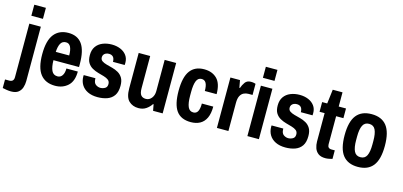

<svg xmlns="http://www.w3.org/2000/svg" viewBox="-112 -1238 4061 1935"><g transform="rotate(15 1918.5 -270.5)"><path d="M52 182Q30 182 4.5 178Q-21 174 -37 170V81H7Q54 81 54 33V-526H174V41Q174 76 163.5 108.5Q153 141 126.5 161.5Q100 182 52 182ZM53 -608V-723H174V-608Z M465 12Q364 12 311.5 -54.5Q259 -121 259 -263Q259 -405 311.5 -471.5Q364 -538 461 -538Q556 -538 603.5 -471.5Q651 -405 651 -263V-233H384Q385 -163 403 -124.5Q421 -86 465 -86Q496 -86 514 -112.5Q532 -139 532 -186H651Q651 -85 598 -36.5Q545 12 465 12ZM385 -320H525Q525 -377 509.5 -408.5Q494 -440 461 -440Q423 -440 405.5 -408.5Q388 -377 385 -320Z M908 12Q848 12 805 -9Q762 -30 739.5 -67.5Q717 -105 717 -155Q717 -159 717.5 -163Q718 -167 718 -167H840V-160Q841 -118 864 -102Q887 -86 912 -86Q936 -86 959 -98.5Q982 -111 982 -143Q982 -171 963.5 -185.5Q945 -200 915.5 -208.5Q886 -217 853.5 -226Q821 -235 791.5 -251.5Q762 -268 743.5 -297.5Q725 -327 725 -378Q725 -432 750 -467.5Q775 -503 818 -520.5Q861 -538 913 -538Q963 -538 1003.5 -521Q1044 -504 1067.5 -472Q1091 -440 1091 -395Q1091 -387 1090.5 -380Q1090 -373 1090 -372H968V-374Q967 -409 951.5 -424.5Q936 -440 909 -440Q891 -440 877 -433.5Q863 -427 855 -415.5Q847 -404 847 -388Q847 -363 865.5 -350Q884 -337 913.5 -329Q943 -321 975.5 -312.5Q1008 -304 1037.5 -287.5Q1067 -271 1085.5 -240.5Q1104 -210 1104 -158Q1104 -94 1078.5 -57Q1053 -20 1008.5 -4Q964 12 908 12Z M1335 12Q1274 12 1234.5 -26Q1195 -64 1195 -157V-526H1315V-190Q1315 -139 1332.5 -118Q1350 -97 1384 -97Q1419 -97 1442.5 -126.5Q1466 -156 1466 -200V-526H1586V0H1486L1474 -65H1468Q1448 -34 1415 -11Q1382 12 1335 12Z M1881 12Q1778 12 1730 -54.5Q1682 -121 1682 -263Q1682 -405 1731 -471.5Q1780 -538 1877 -538Q1961 -538 2011 -488Q2061 -438 2061 -328H1938Q1938 -384 1923 -410.5Q1908 -437 1877 -437Q1839 -437 1823 -397.5Q1807 -358 1807 -282V-244Q1807 -168 1824 -128.5Q1841 -89 1881 -89Q1913 -89 1927.5 -116.5Q1942 -144 1942 -198H2061Q2061 -125 2039 -78.5Q2017 -32 1976.5 -10Q1936 12 1881 12Z M2152 0V-526H2252L2266 -449H2272Q2283 -482 2303 -510Q2323 -538 2363 -538Q2386 -538 2399.5 -534Q2413 -530 2413 -530V-414H2370Q2344 -414 2321.5 -403Q2299 -392 2285.5 -366Q2272 -340 2272 -293V0Z M2470 0V-526H2590V0ZM2469 -608V-723H2590V-608Z M2868 12Q2808 12 2765 -9Q2722 -30 2699.5 -67.5Q2677 -105 2677 -155Q2677 -159 2677.5 -163Q2678 -167 2678 -167H2800V-160Q2801 -118 2824 -102Q2847 -86 2872 -86Q2896 -86 2919 -98.5Q2942 -111 2942 -143Q2942 -171 2923.5 -185.5Q2905 -200 2875.5 -208.5Q2846 -217 2813.5 -226Q2781 -235 2751.5 -251.5Q2722 -268 2703.5 -297.5Q2685 -327 2685 -378Q2685 -432 2710 -467.5Q2735 -503 2778 -520.5Q2821 -538 2873 -538Q2923 -538 2963.5 -521Q3004 -504 3027.5 -472Q3051 -440 3051 -395Q3051 -387 3050.5 -380Q3050 -373 3050 -372H2928V-374Q2927 -409 2911.5 -424.5Q2896 -440 2869 -440Q2851 -440 2837 -433.5Q2823 -427 2815 -415.5Q2807 -404 2807 -388Q2807 -363 2825.5 -350Q2844 -337 2873.5 -329Q2903 -321 2935.5 -312.5Q2968 -304 2997.5 -287.5Q3027 -271 3045.5 -240.5Q3064 -210 3064 -158Q3064 -94 3038.5 -57Q3013 -20 2968.5 -4Q2924 12 2868 12Z M3286 12Q3238 12 3211 -8.5Q3184 -29 3173 -61.5Q3162 -94 3162 -129V-425H3109V-526H3162L3180 -674H3282V-526H3358V-425H3282V-132Q3282 -89 3324 -89H3358V0Q3345 4 3324 8Q3303 12 3286 12Z M3624 12Q3519 12 3466.5 -54.5Q3414 -121 3414 -263Q3414 -405 3466.5 -471.5Q3519 -538 3624 -538Q3729 -538 3781.5 -471.5Q3834 -405 3834 -263Q3834 -121 3781.5 -54.5Q3729 12 3624 12ZM3624 -89Q3671 -89 3690 -128.5Q3709 -168 3709 -244V-282Q3709 -358 3690 -397.5Q3671 -437 3624 -437Q3578 -437 3558.5 -397.5Q3539 -358 3539 -282V-244Q3539 -168 3558.5 -128.5Q3578 -89 3624 -89Z"/></g></svg>

Font: Archivo Narrow
Style: Bold
Weight: 700
Designer: Hector Gatti
Foundry: Omnibus-Type
Version: Version 3.002